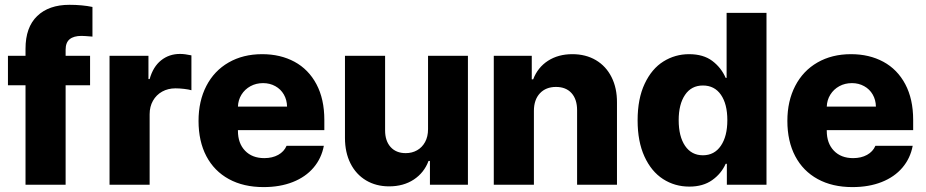

<svg xmlns="http://www.w3.org/2000/svg" viewBox="-20 -760 3810 790"><path d="M350.6 -409.2H250V0H85V-409.2H12.7V-530.3H85V-559.6Q85 -647.9 133.1 -694.1Q181.2 -740.2 265.6 -740.2Q317.9 -740.2 360.4 -731.4V-609.4Q326.7 -612.3 315.4 -612.3Q283.2 -612.3 266.6 -598.6Q250 -585 250 -555.7V-530.3H350.6Z M430.7 -530.3H590.8V-434.6H595.7Q609.9 -485.4 642.8 -511.7Q675.8 -538.1 720.7 -538.1Q740.2 -538.1 767.6 -532.2V-388.7Q756.3 -392.1 737.3 -394.3Q718.3 -396.5 702.1 -396.5Q671.4 -396.5 647.2 -383.1Q623 -369.6 609.4 -345.5Q595.7 -321.3 595.7 -290V0H430.7Z M796.9 -262.7Q796.9 -344.2 829.1 -406.5Q861.3 -468.8 920.7 -502.9Q980 -537.1 1058.6 -537.1Q1133.8 -537.1 1191.7 -505.9Q1249.5 -474.6 1282 -413.6Q1314.5 -352.5 1314.5 -266.6V-224.6H959V-221.7Q959 -170.4 988.3 -139.9Q1017.6 -109.4 1067.4 -109.4Q1100.6 -109.4 1124.8 -122.8Q1148.9 -136.2 1159.2 -160.2H1312.5Q1302.7 -108.4 1270 -70.1Q1237.3 -31.7 1184.8 -11Q1132.3 9.8 1064.5 9.8Q981.9 9.8 921.6 -23.2Q861.3 -56.2 829.1 -117.4Q796.9 -178.7 796.9 -262.7ZM1161.1 -321.3Q1160.6 -349.1 1147.9 -371.1Q1135.3 -393.1 1112.8 -405.5Q1090.3 -418 1062.5 -418Q1033.7 -418 1010.5 -405.3Q987.3 -392.6 973.6 -370.6Q960 -348.6 959 -321.3Z M1741.2 -530.3H1905.3V0H1749V-97.7H1743.2Q1725.1 -49.3 1682.6 -21.2Q1640.1 6.8 1581.1 6.8Q1527.3 6.8 1486.1 -17.8Q1444.8 -42.5 1422.1 -87.6Q1399.4 -132.8 1399.4 -192.4V-530.3H1564.5V-223.6Q1564.5 -180.2 1587.2 -155Q1609.9 -129.9 1649.4 -129.9Q1675.3 -129.9 1696 -141.6Q1716.8 -153.3 1729 -175.5Q1741.2 -197.8 1741.2 -228.5Z M2176.8 0H2011.7V-530.3H2168V-433.6H2173.8Q2192.4 -482.4 2234.6 -509.8Q2276.9 -537.1 2335 -537.1Q2390.1 -537.1 2431.9 -512.5Q2473.6 -487.8 2496.3 -442.6Q2519 -397.5 2518.6 -337.9V0H2354.5V-306.6Q2354.5 -351.6 2331.5 -377Q2308.6 -402.3 2267.6 -402.3Q2226.1 -402.3 2201.4 -376Q2176.8 -349.6 2176.8 -303.7Z M2603.5 -264.6Q2603.5 -354 2632.6 -415.5Q2661.6 -477.1 2709.7 -507.1Q2757.8 -537.1 2815.4 -537.1Q2874 -537.1 2910.9 -509.3Q2947.8 -481.4 2965.8 -439.5H2969.7V-707H3133.8V0H2970.7V-85.9H2965.8Q2947.8 -45.4 2910.2 -18.8Q2872.6 7.8 2816.4 7.8Q2756.3 7.8 2708 -23.4Q2659.7 -54.7 2631.6 -116.2Q2603.5 -177.7 2603.5 -264.6ZM2972.7 -265.6Q2972.7 -332 2946.3 -370.1Q2919.9 -408.2 2872.1 -408.2Q2824.7 -408.2 2798.6 -369.6Q2772.5 -331.1 2772.5 -265.6Q2772.5 -198.7 2798.8 -159.9Q2825.2 -121.1 2872.1 -121.1Q2919.4 -121.1 2946 -160.2Q2972.7 -199.2 2972.7 -265.6Z M3219.7 -262.7Q3219.7 -344.2 3252 -406.5Q3284.2 -468.8 3343.5 -502.9Q3402.8 -537.1 3481.4 -537.1Q3556.6 -537.1 3614.5 -505.9Q3672.4 -474.6 3704.8 -413.6Q3737.3 -352.5 3737.3 -266.6V-224.6H3381.8V-221.7Q3381.8 -170.4 3411.1 -139.9Q3440.4 -109.4 3490.2 -109.4Q3523.4 -109.4 3547.6 -122.8Q3571.8 -136.2 3582 -160.2H3735.4Q3725.6 -108.4 3692.9 -70.1Q3660.2 -31.7 3607.7 -11Q3555.2 9.8 3487.3 9.8Q3404.8 9.8 3344.5 -23.2Q3284.2 -56.2 3252 -117.4Q3219.7 -178.7 3219.7 -262.7ZM3584 -321.3Q3583.5 -349.1 3570.8 -371.1Q3558.1 -393.1 3535.6 -405.5Q3513.2 -418 3485.4 -418Q3456.5 -418 3433.3 -405.3Q3410.2 -392.6 3396.5 -370.6Q3382.8 -348.6 3381.8 -321.3Z"/></svg>

Font: Pretendard GOV ExtraBold
Style: Regular
Weight: 800
Designer: Base glyphs from Inter by Rasmus Andersson; Hangeul glyphs from Noto Sans CJK(Source Han Sans) by Jang Soo-young and Kan
Foundry: Kil Hyung-jin
Version: Version 1.309